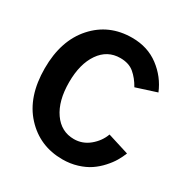

<svg xmlns="http://www.w3.org/2000/svg" viewBox="-187 -971 1104 1143"><g transform="rotate(30 365.0 -399.5)"><path d="M35.2 -400.4Q35.2 -590.8 136.2 -704.1Q237.3 -817.4 396.5 -817.4Q502.9 -817.4 580.1 -759.3Q657.2 -701.2 693.4 -613.3L553.7 -568.4Q526.4 -617.2 490.2 -647.5Q454.1 -677.7 395.5 -677.7Q306.6 -677.7 254.4 -602.1Q202.1 -526.4 202.1 -400.4Q202.1 -272.5 254.9 -196.8Q307.6 -121.1 395.5 -121.1Q454.1 -121.1 500.5 -159.2Q546.9 -197.3 566.4 -251L712.9 -205.1Q701.2 -175.8 684.6 -147.5Q668 -119.1 640.1 -88.4Q612.3 -57.6 578.6 -34.7Q544.9 -11.7 497.6 2.9Q450.2 17.6 396.5 17.6Q240.2 17.6 137.7 -93.8Q35.2 -205.1 35.2 -400.4Z"/></g></svg>

Font: Gothic A1 Black
Style: Regular
Weight: 900
Version: Version 2.50